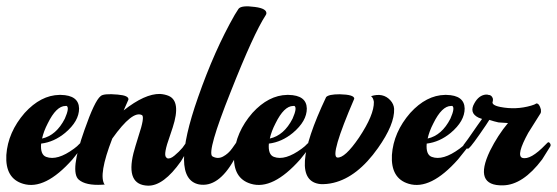

<svg xmlns="http://www.w3.org/2000/svg" viewBox="-27 -584 1761 607"><path d="M161 -284Q164 -284 165 -284Q222 -283 223 -241Q223 -201 179 -164Q144 -135 103 -130Q100 -95 119 -88Q154 -75 207 -114Q218 -122 224 -129Q228 -134 234 -129Q236 -125 234 -120Q234 -120 202 -80Q115 18 46 -3Q-11 -20 -7 -94Q-2 -166 51 -227Q102 -283 161 -284ZM180 -249Q151 -249 124 -194Q111 -169 106 -146Q151 -156 178 -209Q193 -243 184 -249Q181 -249 180 -249Z M479 -287Q494 -286 506 -281Q546 -264 519 -181Q516 -172 510 -154Q489 -96 498 -87Q500 -85 501 -84Q510 -80 524.5 -92Q539 -104 550 -117L560 -131Q566 -137 571 -131Q573 -125 572 -119Q572 -119 545 -74Q490 4 441 3Q370 1 395 -100Q400 -119 411 -154Q431 -214 422 -220Q392 -236 328 -146Q283 -30 304 0Q303 -1 296 0Q244 3 222 -16Q193 -41 240 -173Q272 -265 291 -280Q300 -289 345 -285Q381 -282 379 -269Q375 -259 364 -235Q431 -288 479 -287Z M813 -536Q775 -478 702 -293Q627 -105 644 -90Q661 -80 678 -89Q695 -98 707 -115L719 -132Q727 -138 732 -131Q734 -127 733 -123Q733 -123 713 -79Q663 10 602 -1Q509 -20 599 -276Q651 -425 715 -537Q723 -550 727 -556Q736 -568 779 -562Q818 -557 815 -540Q814 -538 813 -536Z M881 -284Q884 -284 885 -284Q942 -283 943 -241Q943 -201 899 -164Q864 -135 823 -130Q820 -95 839 -88Q874 -75 927 -114Q938 -122 944 -129Q948 -134 954 -129Q956 -125 954 -120Q954 -120 922 -80Q835 18 766 -3Q709 -20 713 -94Q718 -166 771 -227Q822 -283 881 -284ZM900 -249Q871 -249 844 -194Q831 -169 826 -146Q871 -156 898 -209Q913 -243 904 -249Q901 -249 900 -249Z M1047 -286Q1093 -285 1093 -272Q1015 -91 1039 -86Q1063 -83 1108 -149Q1156 -221 1155 -262Q1153 -275 1146 -280Q1184 -292 1207 -267Q1218 -255 1219 -240Q1221 -191 1168 -116Q1103 -24 1027 -6Q1006 -1 986 -2Q879 -13 1004 -277Q1012 -286 1047 -286Z M1380 -284Q1383 -284 1384 -284Q1441 -283 1442 -241Q1442 -201 1398 -164Q1363 -135 1322 -130Q1319 -95 1338 -88Q1373 -75 1426 -114Q1437 -122 1443 -129Q1447 -134 1453 -129Q1455 -125 1453 -120Q1453 -120 1421 -80Q1334 18 1265 -3Q1208 -20 1212 -94Q1217 -166 1270 -227Q1321 -283 1380 -284ZM1399 -249Q1370 -249 1343 -194Q1330 -169 1325 -146Q1370 -156 1397 -209Q1412 -243 1403 -249Q1400 -249 1399 -249Z M1511 -285Q1515 -285 1517 -284Q1527 -284 1531 -273Q1532 -268 1531 -264Q1525 -252 1554 -246Q1604 -236 1652 -250Q1663 -253 1669 -257Q1678 -257 1683 -238Q1684 -230 1682 -226Q1682 -226 1643 -164Q1604 -93 1624 -85Q1650 -77 1698 -127Q1701 -130 1703 -132Q1708 -138 1713 -129Q1715 -124 1712 -120Q1712 -120 1687 -80Q1626 1 1563 2Q1469 4 1522 -107Q1547 -157 1579 -195Q1579 -195 1549 -197Q1535 -200 1520 -205Q1518 -202 1509 -188Q1465 -123 1455 -115Q1449 -111 1439 -122Q1438 -124 1438 -125Q1445 -133 1482 -187Q1495 -205 1497 -208Q1491 -210 1486 -212Q1455 -227 1473 -258Q1487 -283 1509 -285Q1510 -285 1511 -285Z"/></svg>

Font: Sagha
Style: Regular
Weight: 400
Designer: MUHAMMAD YONI
Version: Version 001.000